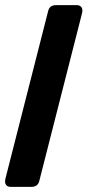

<svg xmlns="http://www.w3.org/2000/svg" viewBox="-28 -727 341 747"><path d="M159.7 -685.5Q165.5 -706.5 189 -707H272Q278.3 -707 283.2 -704.1Q295.9 -695.8 291.5 -676.8L124.5 -21.5Q118.7 -0.5 95.2 0H12.2Q5.9 0 1 -2.9Q-11.7 -11.2 -7.3 -30.3Z"/></svg>

Font: Allan
Style: Bold
Weight: 700
Version: Version 1.005